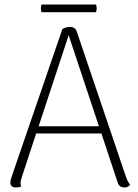

<svg xmlns="http://www.w3.org/2000/svg" viewBox="-20 -821 610 850"><path d="M556 -3Q546 9 532 9Q521 9 513 4Q505 -1 502 -10L429 -230H140L76 -35Q71 -20 71 -11Q71 1 74 5Q63 9 51 9Q39 9 32 3Q25 -3 26 -14Q26 -22 33 -43L256 -692Q273 -702 289 -702Q313 -702 320 -681L538 -37Q546 -15 556 -3ZM418 -262 284 -665 151 -262ZM405 -801Q408 -794 408 -784Q408 -776 405 -767H164Q161 -776 161 -784Q161 -794 164 -801Z"/></svg>

Font: Arima Madurai ExtraLight
Style: Regular
Weight: 275
Designer: Joana Correia and Natanael Gama
Foundry: NDISCOVER
Version: Version 1.019